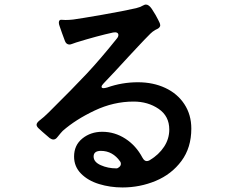

<svg xmlns="http://www.w3.org/2000/svg" viewBox="-20 -791 1040 845"><path d="M822 -225Q822 -141 778.5 -82.5Q735 -24 665.5 5Q596 34 519 34Q465 34 416 19Q367 4 336.5 -27Q306 -58 306 -102Q306 -152 342.5 -181.5Q379 -211 430 -211Q485 -211 532 -180.5Q579 -150 607 -97Q615 -82 626 -82Q632 -82 639 -86Q679 -110 702 -145Q725 -180 725 -221Q725 -280 678 -312Q631 -344 568 -344Q480 -344 396.5 -304.5Q313 -265 256 -215Q249 -208 233 -188Q225 -177 215 -177Q208 -177 199 -183Q159 -217 149 -227Q141 -235 141 -242Q141 -250 153 -260Q173 -275 194 -296Q302 -403 361.5 -466.5Q421 -530 494 -621Q501 -629 501 -637Q501 -644 495 -647Q489 -650 478 -648Q409 -633 315 -604L298 -598Q290 -595 286 -595Q272 -595 266 -610Q252 -647 242 -677Q239 -685 239 -691Q239 -704 249 -704L268 -703Q284 -703 302 -705Q338 -710 430 -726Q522 -742 579 -755Q596 -759 610 -767Q617 -771 622 -771Q635 -771 648 -752Q667 -723 676 -704Q685 -688 685 -680V-677Q683 -671 678.5 -667.5Q674 -664 670 -662.5Q666 -661 663 -659Q651 -652 642 -643Q614 -615 589.5 -588.5Q565 -562 547 -543Q485 -475 436 -424Q427 -415 427 -409Q427 -403 436 -403Q441 -403 452 -406Q517 -429 587 -429Q654 -429 707.5 -404Q761 -379 791.5 -332.5Q822 -286 822 -225ZM493 -50Q498 -50 505 -56Q512 -62 512 -70Q512 -76 509 -80Q476 -127 424 -127Q392 -127 392 -102Q392 -78 423.5 -64Q455 -50 492 -50Z"/></svg>

Font: Shippori Gothic B2 Bold
Style: Regular
Weight: 700
Designer: FONTDASU
Foundry: FONTDASU / Google Inc. / but / Adobe
Version: Version 1.130